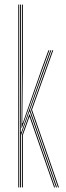

<svg xmlns="http://www.w3.org/2000/svg" viewBox="-20 -820 288 840"><path d="M68 0V-800H72V-509L71.2 -242.2H73.2L165.8 -504.5L200.2 -600H204.5L111.5 -340.2L229.5 0H225.2L109.2 -334.2L72 -228.5V0ZM76 0V-229.8L109.2 -322.2L221 0H216.8L109 -310.2L80 -229V0ZM60 0V-800H64V0ZM233.8 0 115.8 -340.2 208.8 -600H213L120 -340.2L238 0ZM74 -261.2 76 -514V-800H80V-518L77.5 -281.2H79.5L162 -518L191.8 -600H196L163.8 -511.5L76 -261.2Z"/></svg>

Font: Big Shoulders Inline Display SC Thin
Style: Regular
Weight: 100
Designer: Patric King
Foundry: XO Type Co
Version: Version 2.002